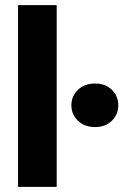

<svg xmlns="http://www.w3.org/2000/svg" viewBox="-20 -725 509 745"><path d="M50 0V-705H200V0ZM349 -232Q308 -232 282.5 -256.5Q257 -281 257 -316Q257 -352 282.5 -376.5Q308 -401 349 -401Q389 -401 414 -376.5Q439 -352 439 -316Q439 -281 414 -256.5Q389 -232 349 -232Z"/></svg>

Font: DM Sans 36pt Black
Style: Regular
Weight: 900
Designer: Colophon Foundry, Jonny Pinhorn
Foundry: Colophon Foundry
Version: Version 4.004;gftools[0.9.30]